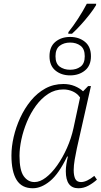

<svg xmlns="http://www.w3.org/2000/svg" viewBox="-20 -994 537 1024"><path d="M155 10Q96 10 68.5 -34.5Q41 -79 41 -165Q41 -212 53 -264Q65 -316 88 -366Q111 -416 144.5 -457Q178 -498 221.5 -522Q265 -546 318 -546Q351 -546 378 -535Q405 -524 423 -507L450 -535H465L390 -203Q384 -176 378.5 -143.5Q373 -111 373 -87Q373 -57 381.5 -40Q390 -23 412 -23Q442 -23 483 -56L497 -36Q476 -17 451 -3.5Q426 10 398 10Q331 10 331 -81Q331 -99 334 -118.5Q337 -138 342 -159H338Q293 -66 246.5 -28Q200 10 155 10ZM164 -23Q193 -23 224.5 -47Q256 -71 285 -112Q314 -153 337 -204.5Q360 -256 372 -311L407 -474Q393 -495 369 -506Q345 -517 318 -517Q273 -517 236.5 -493Q200 -469 171.5 -430Q143 -391 123.5 -344Q104 -297 94 -250Q84 -203 84 -163Q84 -86 106.5 -54.5Q129 -23 164 -23ZM354 -592Q307 -592 275.5 -618Q244 -644 244 -694Q244 -745 275.5 -771Q307 -797 354 -797Q401 -797 433 -771Q465 -745 465 -694Q465 -644 433 -618Q401 -592 354 -592ZM354 -622Q387 -622 409.5 -638.5Q432 -655 432 -694Q432 -733 409.5 -750Q387 -767 354 -767Q321 -767 298.5 -750Q276 -733 276 -694Q276 -655 298.5 -638.5Q321 -622 354 -622ZM344 -814 345 -823Q370 -854 396 -894Q422 -934 443 -974H493L492 -966Q479 -944 457.5 -916.5Q436 -889 411.5 -862Q387 -835 364 -814Z"/></svg>

Font: Noto Serif ExtraLight
Style: Italic
Weight: 200
Italic angle: -12°
Designer: Monotype Design Team
Foundry: Monotype Imaging Inc.
Version: Version 2.014; ttfautohint (v1.8.4.7-5d5b)